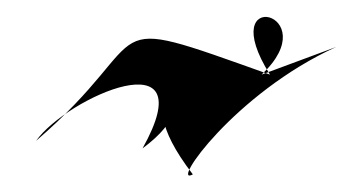

<svg xmlns="http://www.w3.org/2000/svg" viewBox="-20 -441 421 229"><path d="M292 -352C371 -426 234 -460 302 -352C86 -429 173 -402 23 -273C60 -325 225 -398 150 -264C243 -333 119 -351 210 -233C182 -218 260 -330 381 -385Z"/></svg>

Font: Asimov Silicon
Style: Regular
Weight: 400
Designer: Google
Version: Version 2.000980; 2014